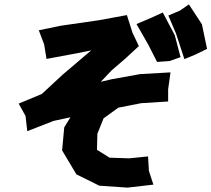

<svg xmlns="http://www.w3.org/2000/svg" viewBox="-20 -816 966 877"><path d="M603.5 -706.1 658.2 -610.4 697.3 -533.2 753.9 -537.1 804.7 -554.7 778.3 -655.3 723.6 -758.8 669.9 -734.4ZM749 -745.1 784.2 -662.1 822.3 -545.9 874 -567.4 925.8 -592.8 902.3 -705.1 842.8 -795.9 801.8 -767.6ZM157.2 -677.7 181.6 -613.3 192.4 -546.9 334 -573.2 396.5 -585.9 264.6 -473.6 170.9 -386.7 65.4 -342.8 96.7 -286.1 104.5 -216.8 224.6 -263.7 301.8 -280.3 273.4 -234.4 263.7 -128.9 329.1 -19.5 433.6 32.2 562.5 41 680.7 27.3 660.2 -35.2 656.2 -101.6 571.3 -92.8 480.5 -95.7 422.9 -131.8 424.8 -205.1 453.1 -275.4 520.5 -324.2 625 -344.7 748 -352.5V-408.2L758.8 -485.4L620.1 -477.5L490.2 -454.1L440.4 -442.4L489.3 -494.1L550.8 -546.9L614.3 -605.5L585 -667L559.6 -747.1L431.6 -723.6L255.9 -698.2Z"/></svg>

Font: MaokenAssortedSans-Lite
Style: Lite
Weight: 400
Version: Version 1.400